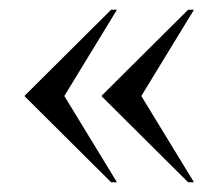

<svg xmlns="http://www.w3.org/2000/svg" viewBox="-20 -444 448 394"><path d="M208 -70 30 -247 208 -424H220L112 -247L220 -70ZM366 -70 188 -247 366 -424H378L270 -247L378 -70Z"/></svg>

Font: Spectral Light
Style: Regular
Weight: 300
Designer: Jean-Baptiste Levee
Foundry: Production Type
Version: Version 2.001